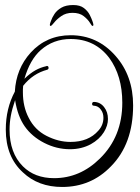

<svg xmlns="http://www.w3.org/2000/svg" viewBox="-20 -684 557 763"><path d="M271 -664Q298 -664 313.5 -652Q329 -640 336.5 -625Q344 -610 347 -601Q350 -593 351 -587Q352 -581 347 -581Q345 -581 337 -594Q329 -607 312.5 -620Q296 -633 268 -633Q242 -633 223.5 -620Q205 -607 195 -594Q185 -581 181 -581Q178 -581 178 -585Q178 -590 183 -602Q187 -614 196.5 -628.5Q206 -643 224 -653.5Q242 -664 271 -664ZM227 59Q132 59 71 1Q3 -61 3 -169Q3 -253 39 -320Q44 -411 102 -475Q165 -544 261 -544Q367 -544 439 -462Q509 -383 509 -265Q509 -112 421 -23Q342 59 227 59ZM195 24Q298 24 377 -54Q466 -141 466 -276Q466 -383 414 -454Q357 -529 261 -529Q192 -529 142 -485Q99 -447 77 -371Q100 -393 120.5 -404.5Q141 -416 164 -421L166 -422Q173 -422 173 -414Q173 -409 168 -407Q111 -392 72 -343L71 -329V-317Q71 -260 94 -216Q118 -168 165 -144Q212 -120 260 -120Q332 -120 371 -165Q391 -187 391 -216Q391 -235 381 -248Q371 -263 353 -264Q346 -264 346 -271Q346 -279 354 -279Q379 -278 394 -258Q409 -239 409 -211Q409 -185 393 -159Q375 -130 341 -111Q304 -91 258 -91Q205 -91 156 -116Q107 -141 78.5 -181.5Q50 -222 40 -286Q28 -251 23 -223.5Q18 -196 18 -169Q18 -76 71 -23Q118 24 195 24Z"/></svg>

Font: Puppies Play
Style: Regular
Weight: 400
Designer: Robert E. Leuschke
Foundry: Robert E. Leuschke
Version: Version 1.010; ttfautohint (v1.8.3)